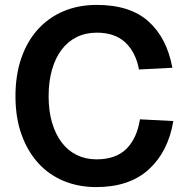

<svg xmlns="http://www.w3.org/2000/svg" viewBox="-20 -746 759 782"><path d="M372 16Q300 16 239.5 -9Q179 -34 135.5 -82Q92 -130 67.5 -198.5Q43 -267 43 -354Q43 -440 66.5 -508.5Q90 -577 133.5 -625.5Q177 -674 238 -700Q299 -726 374 -726Q510 -726 585 -658.5Q660 -591 682 -470L546 -463Q533 -533 490.5 -573Q448 -613 374 -613Q329 -613 292.5 -595Q256 -577 230.5 -543Q205 -509 191.5 -461Q178 -413 178 -354Q178 -294 192 -246.5Q206 -199 231.5 -165.5Q257 -132 293 -114.5Q329 -97 373 -97Q452 -97 495 -140Q538 -183 550 -260L686 -253Q665 -128 586 -56Q507 16 372 16Z"/></svg>

Font: Geist SemBd
Style: Regular
Weight: 400
Designer: Basement.studio, Andrés Briganti, Mateo Zaragoza
Foundry: Basement.studio, Vercel, Andrés Briganti, Guido Ferreyra, Mateo Zaragoza
Version: Version 1.401